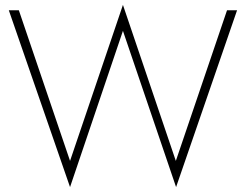

<svg xmlns="http://www.w3.org/2000/svg" viewBox="-20 -742 1004 784"><path d="M698 -85 907 -700H948L699 22L482 -616L266 22L16 -700H57L266 -85L482 -722Z"/></svg>

Font: Renner
Style: Thin
Weight: 200
Version: Version 003.000 ; ttfautohint (v0.97) -l 8 -r 50 -G 200 -x 1